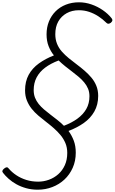

<svg xmlns="http://www.w3.org/2000/svg" viewBox="-76 -1150 997 1670"><path d="M253 500Q199 500 152 487Q105 474 66.5 452.5Q28 431 -1.5 404.5Q-31 378 -50 353Q-58 343 -54.5 334Q-51 325 -40 316Q-26 305 -17 305Q-8 305 0 316Q27 348 66 374Q105 400 153 415Q201 430 256 430Q304 430 349.5 413.5Q395 397 431 365Q467 333 488 286.5Q509 240 509 180Q509 133 493 95Q477 57 450.5 25Q424 -7 392 -35Q360 -63 325.5 -89.5Q291 -116 258 -144Q225 -172 199.5 -204Q174 -236 158 -275.5Q142 -315 142 -364Q142 -442 173.5 -499.5Q205 -557 262.5 -598.5Q320 -640 393 -668Q364 -704 346.5 -749Q329 -794 329 -851Q329 -912 349.5 -963Q370 -1014 407.5 -1051.5Q445 -1089 497 -1109.5Q549 -1130 611 -1130Q666 -1130 719.5 -1111.5Q773 -1093 818.5 -1061.5Q864 -1030 895 -991Q903 -980 901.5 -971.5Q900 -963 888 -952Q877 -944 867.5 -943.5Q858 -943 850 -951Q817 -984 779 -1008.5Q741 -1033 699 -1047Q657 -1061 610 -1061Q550 -1061 503.5 -1035Q457 -1009 431 -963Q405 -917 405 -852Q405 -807 420 -769.5Q435 -732 462 -701.5Q489 -671 522 -644Q555 -617 590.5 -590.5Q626 -564 659 -535.5Q692 -507 719 -475Q746 -443 762 -403.5Q778 -364 778 -316Q778 -239 744.5 -180Q711 -121 652.5 -80Q594 -39 520 -11Q548 27 565.5 73Q583 119 583 178Q583 250 556.5 309.5Q530 369 484.5 411.5Q439 454 379 477Q319 500 253 500ZM480 -56Q548 -82 597.5 -118Q647 -154 674.5 -202Q702 -250 702 -313Q702 -349 690 -378Q678 -407 657 -432.5Q636 -458 609 -481Q582 -504 552 -526.5Q522 -549 491.5 -573.5Q461 -598 434 -624Q365 -598 316.5 -561.5Q268 -525 242.5 -476.5Q217 -428 217 -366Q217 -330 228.5 -300.5Q240 -271 260.5 -245.5Q281 -220 307.5 -197.5Q334 -175 363.5 -152.5Q393 -130 423 -106.5Q453 -83 480 -56Z"/></svg>

Font: Playwrite CU Light
Style: Regular
Weight: 300
Designer: Veronika Burian, José Scaglione
Foundry: TypeTogether
Version: Version 1.002